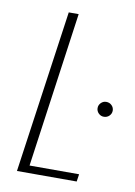

<svg xmlns="http://www.w3.org/2000/svg" viewBox="-72 -639 482 687"><g transform="rotate(10 169.0 -295.5)"><path d="M38 0 122 -591H158L79 -27H259L255 0ZM310 -245Q299 -245 291 -253Q283 -261 283 -272Q283 -283 291 -291Q299 -299 310 -299Q322 -299 330 -291Q338 -283 338 -272Q338 -261 330 -253Q322 -245 310 -245Z"/></g></svg>

Font: Alumni Sans Thin ExtraLight
Style: Italic
Weight: 250
Italic angle: -8°
Version: Version 1.016